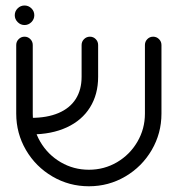

<svg xmlns="http://www.w3.org/2000/svg" viewBox="-20 -654 633 684"><path d="M37.8 -249.3V-493.7Q37.8 -505.9 46.5 -514.6Q55.2 -523.3 67.4 -523.3Q79.6 -523.3 88.1 -514.6Q96.7 -505.9 96.7 -493.7V-249.3Q96.7 -194.8 123.5 -148.9Q150.4 -103 196.3 -76.1Q242.2 -49.3 296.7 -49.3Q351.1 -49.3 396.9 -76.1Q442.6 -103 469.4 -148.9Q496.3 -194.8 496.3 -249.3V-493.7Q496.3 -505.9 504.8 -514.6Q513.3 -523.3 525.6 -523.3Q537.8 -523.3 546.5 -514.6Q555.2 -505.9 555.2 -493.7V-249.3Q555.2 -178.9 520.4 -119.4Q485.6 -60 426.3 -25.2Q367 9.6 296.7 9.6Q226.3 9.6 166.9 -25.2Q107.4 -60 72.6 -119.4Q37.8 -178.9 37.8 -249.3ZM270.7 -380.4V-493.7Q270.7 -505.9 279.4 -514.6Q288.1 -523.3 300.4 -523.3Q312.6 -523.3 321.1 -514.6Q329.6 -505.9 329.6 -493.7V-380.4Q329.6 -317.8 300.7 -271.5Q271.9 -225.2 217.8 -200.2Q163.7 -175.2 90.4 -175.2V-234.1Q147.8 -234.1 188.3 -251.3Q228.9 -268.5 249.8 -301.3Q270.7 -334.1 270.7 -380.4ZM32.6 -599.6Q32.6 -614.1 43 -624.3Q53.3 -634.4 67.4 -634.4Q81.5 -634.4 91.9 -624.3Q102.2 -614.1 102.2 -599.6Q102.2 -585.6 91.9 -575.2Q81.5 -564.8 67.4 -564.8Q53.3 -564.8 43 -575.2Q32.6 -585.6 32.6 -599.6Z"/></svg>

Font: 26F Galaxy Hebrew Medium
Style: Regular
Weight: 500
Designer: C₂₉H₂₅N₃O₅
Version: Version 1.000